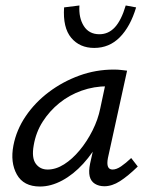

<svg xmlns="http://www.w3.org/2000/svg" viewBox="-20 -674 547 701"><path d="M126 7Q66 7 41.5 -37Q17 -81 29 -143Q40 -200 74 -250Q108 -300 158.5 -338Q209 -376 269.5 -398Q330 -420 395 -420Q411 -420 422.5 -418.5Q434 -417 444 -416L374 -97Q366 -55 391 -55Q405 -55 422 -66.5Q439 -78 459 -97L483 -66Q447 -31 418 -12.5Q389 6 361 6Q341 6 326.5 -3Q312 -12 307.5 -30Q303 -48 309 -77L346 -243L387 -277Q374 -218 347 -167Q320 -116 284 -76.5Q248 -37 207 -15Q166 7 126 7ZM154 -55Q184 -55 214 -74Q244 -93 271 -125.5Q298 -158 318 -198Q338 -238 346 -278L369 -386L407 -356Q399 -358 390 -358.5Q381 -359 373 -359Q323 -359 278 -343Q233 -327 197 -298Q161 -269 136 -230Q111 -191 103 -143Q95 -98 110.5 -76.5Q126 -55 154 -55ZM324 -499Q271 -499 240 -536Q209 -573 214 -647L270 -654Q267 -609 286 -579Q305 -549 343 -549Q376 -549 399.5 -574.5Q423 -600 439 -654L477 -647Q456 -577 417.5 -538Q379 -499 324 -499Z"/></svg>

Font: Ysabeau Infant Medium
Style: Italic
Weight: 500
Italic angle: -12°
Designer: Christian Thalmann (Catharsis Fonts)
Version: Version 2.001;gftools[0.9.30]; featfreeze: ss01,ss02,lnum